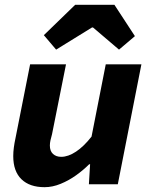

<svg xmlns="http://www.w3.org/2000/svg" viewBox="-20 -765 640 797"><path d="M165 12Q103 12 69 -21Q35 -54 35 -117Q35 -134 37.5 -153Q40 -172 44 -190L105 -498H254L196 -208Q192 -194 189.5 -182.5Q187 -171 187 -161Q187 -138 200 -126Q213 -114 234 -114Q263 -114 295.5 -135.5Q328 -157 360 -198L419 -498H567L469 0H349L354 -83H350Q326 -59 296 -37.5Q266 -16 232 -2Q198 12 165 12ZM213 -559 162 -619 292 -745H455L540 -615L474 -559L366 -651H362Z"/></svg>

Font: Source Code Pro ExtraLight ExtraBold
Style: Italic
Weight: 800
Italic angle: -11°
Monospace: yes
Version: Version 1.016;hotconv 1.0.116;makeotfexe 2.5.65601